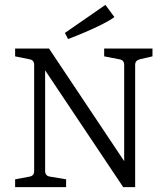

<svg xmlns="http://www.w3.org/2000/svg" viewBox="-20 -767 684 787"><path d="M553 -524Q534 -519 534 -501V0H485L144 -510L165 -513V-66Q165 -46 185 -43L251 -32V0H42V-32L101 -43Q120 -46 120 -66V-501Q120 -521 101 -524L42 -536V-568H181L510 -75L489 -70V-501Q489 -521 469 -524L407 -536V-568H605V-536ZM259 -607 246 -632 412 -747 449 -697Q430 -683 397 -666.5Q364 -650 327.5 -634.5Q291 -619 259 -607Z"/></svg>

Font: Rasa Light
Style: Regular
Weight: 300
Designer: Anna Giedrys (Yrsa+Rasa design), David Brezina (Yrsa art-direction, Rasa art-direction, design)
Foundry: Rosetta Type Foundry
Version: Version 2.004